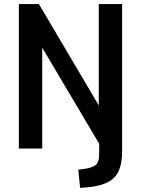

<svg xmlns="http://www.w3.org/2000/svg" viewBox="-20 -725 688 937"><path d="M371 192 362 103 399 98Q430 93 447 80Q464 67 464 26V-79L478 0L159 -538H186V0H72V-705H170L489 -165H462V-705H576V11Q576 42 571.5 68Q567 94 556.5 115Q546 136 527 151Q508 166 478.5 175.5Q449 185 407 189Z"/></svg>

Font: Nunito Sans 10pt Condensed
Style: Bold
Weight: 700
Width: 3
Designer: Vernon Adams
Foundry: Vernon Adams
Version: Version 3.101;gftools[0.9.27]